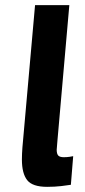

<svg xmlns="http://www.w3.org/2000/svg" viewBox="-20 -720 330 745"><path d="M255 -3Q244 -1 218 2Q192 5 163 5Q106 5 85.5 -21Q65 -47 65 -101Q65 -112 65.5 -123.5Q66 -135 67 -148L116 -700H249L203 -176Q200 -146 200 -139Q200 -123 206 -116.5Q212 -110 228 -110Q239 -110 249.5 -111.5Q260 -113 264 -114Z"/></svg>

Font: Share
Style: Bold Italic
Weight: 700
Designer: Ralph du Carrois
Version: Version 1.002